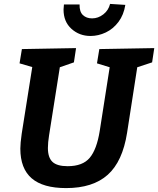

<svg xmlns="http://www.w3.org/2000/svg" viewBox="-20 -950 809 982"><path d="M769 -704 758 -631 682 -606 630 -271Q607 -124 531 -56Q455 12 318 12Q200 12 142 -38Q84 -88 84 -190Q84 -217 91 -266L145 -607L80 -626L92 -699L369 -704L358 -631L286 -606L231 -258Q225 -221 225 -193Q225 -144 248.5 -122Q272 -100 326 -100Q403 -100 439 -143Q475 -186 490 -280L541 -606L476 -626L488 -699ZM305 -901Q305 -909 307 -927H387Q386 -890 404 -873Q422 -856 451 -856Q482 -856 508.5 -876.5Q535 -897 543 -930L621 -925Q613 -874 586 -838Q559 -802 521 -784Q483 -766 443 -766Q386 -766 345.5 -802.5Q305 -839 305 -901Z"/></svg>

Font: Bitter Pro
Style: Bold Italic
Weight: 700
Italic angle: -9°
Designer: Sol Matas, and Bitter project Authors
Foundry: Sol Matas
Version: Version 1.010